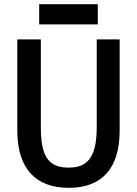

<svg xmlns="http://www.w3.org/2000/svg" viewBox="-20 -889 657 921"><path d="M63 -700V-263C63 -77 154 12 310 12C467 12 554 -79 554 -263V-700H444V-278C444 -122 390 -85 309 -85C212 -85 176 -139 176 -278V-700ZM168 -869V-772H449V-869Z"/></svg>

Font: Mint Spirit
Style: Bold
Weight: 700
Designer: HARENDAL Hirwen
Foundry: Arkandis Digital Foundry.
Version: Version 1.004;FFEdit